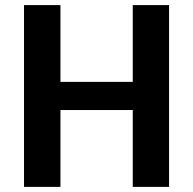

<svg xmlns="http://www.w3.org/2000/svg" viewBox="-20 -729 752 749"><path d="M497.9 -709.1V-409.6H215.8V-709.1H73.7V0H215.8V-299.8H497.9V0H639.5V-709.1Z"/></svg>

Font: Estedad-FD VF
Style: Regular
Weight: 100
Designer: Amin Abedi
Version: Version 7.3